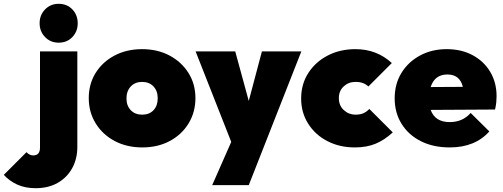

<svg xmlns="http://www.w3.org/2000/svg" viewBox="-149 -762 2639 1008"><path d="M159 -538Q116 -538 87.5 -567.5Q59 -597 59 -640Q59 -683 87.5 -712.5Q116 -742 159 -742Q203 -742 231 -712.5Q259 -683 259 -640Q259 -597 231 -567.5Q203 -538 159 -538ZM38 226Q-17 226 -58.5 207Q-100 188 -129 156L-10 37Q0 47 8.5 50.5Q17 54 25 54Q61 54 61 13V-492H257V9Q257 72 230 121Q203 170 154 198Q105 226 38 226Z M598 12Q517 12 453.5 -21.5Q390 -55 353.5 -114Q317 -173 317 -247Q317 -321 353 -379Q389 -437 452.5 -470.5Q516 -504 597 -504Q678 -504 741 -470.5Q804 -437 840.5 -379Q877 -321 877 -247Q877 -173 841 -114Q805 -55 742 -21.5Q679 12 598 12ZM597 -160Q635 -160 657 -183.5Q679 -207 679 -246Q679 -285 656.5 -308.5Q634 -332 597 -332Q560 -332 537.5 -308Q515 -284 515 -245Q515 -207 537.5 -183.5Q560 -160 597 -160Z M965 210 1065 -17 878 -492H1086L1157 -232L1226 -492H1433L1240 -1L1157 210Z M1714 12Q1634 12 1570 -21Q1506 -54 1469 -112.5Q1432 -171 1432 -245Q1432 -320 1469.5 -378.5Q1507 -437 1571.5 -470.5Q1636 -504 1717 -504Q1829 -504 1908 -431L1785 -308Q1772 -320 1756 -326Q1740 -332 1717 -332Q1681 -332 1655.5 -308.5Q1630 -285 1630 -247Q1630 -208 1656 -184Q1682 -160 1717 -160Q1743 -160 1760 -168Q1777 -176 1790 -190L1913 -67Q1870 -27 1823 -7.5Q1776 12 1714 12Z M2212 12Q2126 12 2061 -20.5Q1996 -53 1959.5 -111.5Q1923 -170 1923 -246Q1923 -321 1958.5 -379Q1994 -437 2056 -470.5Q2118 -504 2196 -504Q2273 -504 2332 -472.5Q2391 -441 2424.5 -385Q2458 -329 2458 -257Q2458 -242 2456.5 -225.5Q2455 -209 2450 -187L2112 -185Q2135 -121 2212 -121Q2280 -121 2322 -169L2420 -72Q2345 12 2212 12ZM2200 -371Q2133 -371 2112 -305L2281 -306Q2265 -371 2200 -371Z"/></svg>

Font: Outfit Black
Style: Regular
Weight: 900
Designer: Rodrigo Fuenzalida
Foundry: fragTYPE
Version: Version 1.100; ttfautohint (v1.8.4.7-5d5b)